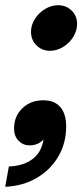

<svg xmlns="http://www.w3.org/2000/svg" viewBox="-70 -547 320 737"><path d="M49 -425Q49 -451 64 -474.5Q79 -498 103 -512.5Q127 -527 153 -527Q184 -527 205 -506.5Q226 -486 226 -455Q226 -429 211 -405Q196 -381 172 -366.5Q148 -352 122 -352Q91 -352 70 -373Q49 -394 49 -425ZM-36 92Q20 90 55 63.5Q90 37 97 -12Q77 11 43 11Q19 11 1.5 -6.5Q-16 -24 -16 -54Q-16 -101 16 -131.5Q48 -162 96 -162Q140 -162 162 -135.5Q184 -109 184 -62Q184 2 154 53.5Q124 105 71 136Q18 167 -50 170Z"/></svg>

Font: Open Sauce One ExtraBold Italic
Style: Regular
Weight: 800
Italic angle: -10°
Designer: Alfredo Marco Pradil
Foundry: Creative Sauce Fz LLC
Version: Version 1.477